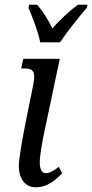

<svg xmlns="http://www.w3.org/2000/svg" viewBox="-20 -786 392 816"><path d="M151 -606H235C268 -655 316 -715 349 -753L352 -766H311C278 -742 234 -701 202 -665C186 -701 160 -741 138 -766H104L101 -753C117 -715 141 -655 151 -606ZM132 10C184 10 219 -24 244 -49L230 -77C210 -62 192 -50 175 -50C158 -50 149 -66 149 -96C149 -125 160 -186 168 -223L234 -536H79L70 -495H81C117 -495 134 -488 121 -425L86 -251C77 -204 60 -117 60 -79C60 -31 84 10 132 10Z"/></svg>

Font: Noto Serif ExtraCondensed
Style: Italic
Weight: 400
Width: 2
Italic angle: -12°
Designer: Monotype Design Team
Foundry: Monotype Imaging Inc.
Version: Version 2.014